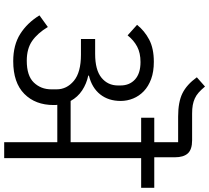

<svg xmlns="http://www.w3.org/2000/svg" viewBox="-60 -914 974 893"><g transform="rotate(90 426.5 -467.0)"><path d="M264 -42Q189 -42 137.5 -74.5Q86 -107 51 -164L105 -203Q134 -155 170 -130Q206 -105 262 -105Q332 -105 363.5 -138Q395 -171 395 -219V-244Q395 -291 355.5 -324Q316 -357 234 -357H161V-423H230Q305 -423 341 -452.5Q377 -482 377 -529V-541Q377 -583 349 -608.5Q321 -634 268 -634Q226 -634 196.5 -618.5Q167 -603 144 -574L95 -618Q123 -653 164 -674.5Q205 -696 267 -696Q313 -696 347 -683.5Q381 -671 403.5 -649.5Q426 -628 437.5 -600Q449 -572 449 -542Q449 -485 418.5 -446.5Q388 -408 331 -394V-391Q369 -383 400 -362.5Q431 -342 449 -309H641V-637H527V-698H641V-809H522Q454 -809 413.5 -829Q373 -849 339 -896L382 -934Q397 -916 410 -904.5Q423 -893 437.5 -886.5Q452 -880 468.5 -877Q485 -874 508 -874H632Q675 -874 693 -854Q711 -834 711 -794V-698H853V-637H715V0H641V-247H467Q468 -243 468 -239Q468 -235 468 -230Q468 -145 416 -93.5Q364 -42 264 -42Z"/></g></svg>

Font: IBM Plex Sans Devanagari
Style: Regular
Weight: 400
Designer: Mike Abbink, Paul van der Laan, Pieter van Rosmalen, Erin McLaughlin
Foundry: Bold Monday
Version: Version 1.1